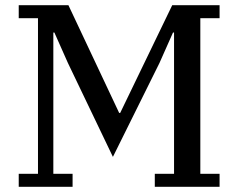

<svg xmlns="http://www.w3.org/2000/svg" viewBox="-20 -718 916 738"><path d="M52 -50H126V-648H52V-698H243L438 -284H442L642 -698H824V-648H750V-50H824V0H575V-50H649V-593H645L593 -476L414 -115L241 -476L189 -593H185V-50H259V0H52Z"/></svg>

Font: IBM Plex Serif Text
Style: Regular
Weight: 450
Designer: Mike Abbink, Paul van der Laan, Pieter van Rosmalen
Foundry: Bold Monday
Version: Version 3.001